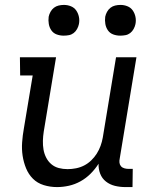

<svg xmlns="http://www.w3.org/2000/svg" viewBox="-20 -753 640 781"><path d="M212 8Q184 8 158 0Q132 -8 114 -26Q96 -44 86 -68.5Q76 -93 72 -119.5Q68 -146 70 -174Q72 -202 77 -230L113 -446H62L61 -520H208L158 -218Q155 -199 154.5 -180.5Q154 -162 157 -144.5Q160 -127 168 -111.5Q176 -96 189 -85Q202 -74 219 -69.5Q236 -65 255 -65Q272 -65 289.5 -68.5Q307 -72 322.5 -80Q338 -88 351 -100.5Q364 -113 373.5 -128Q383 -143 389 -159.5Q395 -176 398 -193L452 -520H535L467 -108Q465 -99 466 -91Q467 -83 472 -77Q477 -71 485.5 -68.5Q494 -66 503 -66H520L519 8H490Q468 8 447.5 3Q427 -2 411 -14.5Q395 -27 387.5 -46.5Q380 -66 381 -87Q367 -65 348.5 -46.5Q330 -28 307.5 -15.5Q285 -3 260.5 2.5Q236 8 212 8ZM469 -608Q454 -608 440.5 -613Q427 -618 419 -629.5Q411 -641 408.5 -655.5Q406 -670 408 -685Q410 -695 415.5 -705Q421 -715 429.5 -721.5Q438 -728 448.5 -730.5Q459 -733 470 -733Q485 -733 498.5 -727.5Q512 -722 520 -710.5Q528 -699 531 -684.5Q534 -670 531 -655Q529 -645 523.5 -635Q518 -625 509.5 -618.5Q501 -612 490.5 -610Q480 -608 469 -608ZM239 -608Q224 -608 210.5 -613Q197 -618 189 -629.5Q181 -641 178.5 -655.5Q176 -670 178 -685Q180 -695 185.5 -705Q191 -715 199.5 -721.5Q208 -728 218.5 -730.5Q229 -733 240 -733Q255 -733 268.5 -727.5Q282 -722 290 -710.5Q298 -699 301 -684.5Q304 -670 301 -655Q299 -645 293.5 -635Q288 -625 279.5 -618.5Q271 -612 260.5 -610Q250 -608 239 -608Z"/></svg>

Font: Iosevka Etoile
Style: Italic
Weight: 400
Italic angle: -9°
Designer: Belleve Invis
Foundry: Belleve Invis
Version: Version 22.1.2; ttfautohint (v1.8.4)